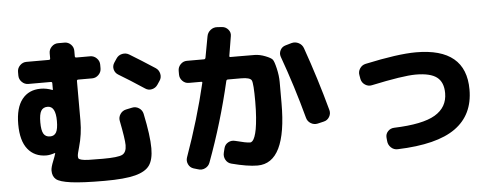

<svg xmlns="http://www.w3.org/2000/svg" viewBox="-55 -972 3109 1187"><g transform="rotate(-5 1500.0 -378.0)"><path d="M238 -422Q210 -422 197.5 -401Q185 -380 185 -330Q185 -280 197.5 -259Q210 -238 238 -238Q264 -238 276 -259Q288 -280 288 -330Q288 -422 238 -422ZM205 -123Q132 -123 90 -175Q48 -227 48 -330Q48 -432 89.5 -484.5Q131 -537 205 -537Q241 -537 277 -523H279Q280 -523 280 -524V-565Q280 -573 271 -573H132Q109 -573 92 -590Q75 -607 75 -630V-653Q75 -676 92 -693Q109 -710 132 -710H271Q280 -710 280 -718V-751Q280 -774 297 -791Q314 -808 337 -808H377Q400 -808 416.5 -791.5Q433 -775 433 -752V-718Q433 -710 442 -710H528Q551 -710 568 -693Q585 -676 585 -653V-630Q585 -607 568 -590Q551 -573 528 -573H442Q433 -573 433 -565V-318Q433 -235 410 -155Q398 -114 398 -102Q398 -91 401 -86.5Q404 -82 419 -78Q434 -74 463.5 -73Q493 -72 550 -72Q645 -72 671.5 -85.5Q698 -99 698 -144Q698 -181 675 -297Q671 -319 684 -338.5Q697 -358 720 -363L758 -371Q781 -376 801 -363Q821 -350 826 -327Q855 -189 855 -111Q855 -41 830 -5Q805 31 740 48Q675 65 550 65Q412 65 342 55.5Q272 46 250 27.5Q228 9 228 -27Q228 -47 244 -86Q255 -113 260 -131V-133H257Q227 -123 205 -123ZM926 -601Q945 -588 950 -564.5Q955 -541 942 -522L926 -498Q913 -479 890.5 -474Q868 -469 849 -482Q755 -544 691 -582Q671 -594 665.5 -616Q660 -638 673 -658L689 -682Q702 -702 725.5 -707Q749 -712 769 -700Q837 -659 926 -601Z M1121 -493Q1098 -493 1081.5 -510Q1065 -527 1065 -550V-573Q1065 -596 1081.5 -613Q1098 -630 1121 -630H1227Q1235 -630 1237 -639Q1240 -652 1261 -769Q1265 -793 1284 -808Q1303 -823 1327 -821L1356 -819Q1379 -817 1394 -799Q1409 -781 1405 -759Q1399 -718 1385 -638Q1383 -630 1392 -630H1440Q1510 -630 1541.5 -629.5Q1573 -629 1607.5 -615.5Q1642 -602 1651 -590.5Q1660 -579 1670.5 -534Q1681 -489 1681 -449.5Q1681 -410 1681 -318Q1681 53 1500 53Q1438 53 1339 27Q1316 21 1304.5 0Q1293 -21 1299 -45L1306 -73Q1312 -95 1332 -106Q1352 -117 1375 -111Q1443 -93 1466 -93Q1474 -93 1481.5 -100.5Q1489 -108 1496 -126.5Q1503 -145 1508 -172.5Q1513 -200 1516.5 -244Q1520 -288 1520 -343Q1520 -455 1510.5 -474Q1501 -493 1446 -493H1364Q1355 -493 1353 -485Q1294 -230 1205 9Q1197 31 1175.5 41.5Q1154 52 1131 44L1104 36Q1082 29 1072 7.5Q1062 -14 1070 -36Q1152 -265 1204 -486Q1206 -493 1197 -493ZM1824 -214Q1770 -415 1701 -605Q1694 -626 1704.5 -646Q1715 -666 1737 -672L1775 -683Q1798 -689 1819.5 -678Q1841 -667 1849 -644Q1918 -449 1972 -250Q1978 -228 1966 -207.5Q1954 -187 1931 -182L1893 -173Q1870 -168 1850 -180Q1830 -192 1824 -214Z M2180 -424 2176 -447Q2171 -470 2184 -490Q2197 -510 2220 -515Q2424 -559 2536 -559Q2846 -559 2846 -301Q2846 -144 2731 -62Q2616 20 2372 28Q2348 29 2330.5 12.5Q2313 -4 2311 -28L2309 -49Q2307 -72 2322.5 -88.5Q2338 -105 2361 -106Q2539 -112 2616.5 -158Q2694 -204 2694 -292Q2694 -360 2653.5 -391Q2613 -422 2522 -422Q2444 -422 2247 -380Q2225 -375 2205 -388Q2185 -401 2180 -424Z"/></g></svg>

Font: Rounded Mplus 1c ExtraBold
Style: Regular
Weight: 800
Version: Version 1.059.20150529